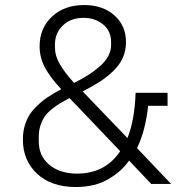

<svg xmlns="http://www.w3.org/2000/svg" viewBox="-20 -730 728 762"><path d="M280.8 12.2Q183.6 12.2 127.2 -40.5Q70.8 -93.3 70.8 -175.8Q70.8 -213.9 82.8 -245.4Q94.7 -276.9 117.9 -300.8Q141.1 -324.7 165.3 -341.6Q189.5 -358.4 223.1 -376Q180.2 -421.4 158.7 -461.2Q137.2 -501 137.2 -545.9Q137.2 -617.7 186 -663.8Q234.9 -710 314 -710Q388.2 -710 434.1 -668.9Q480 -627.9 480 -563Q480 -529.3 467.5 -501Q455.1 -472.7 430.2 -448.7Q405.3 -424.8 377.2 -406.5Q349.1 -388.2 308.1 -367.2L485.8 -182.1Q514.6 -253.4 518.1 -361.8H645V-310.1H567.9Q557.6 -211.9 523.9 -142.1L659.2 0H580.1L492.2 -92.8Q462.4 -49.3 409.2 -18.6Q356 12.2 280.8 12.2ZM273.9 -400.9Q306.2 -417 330.6 -432.6Q355 -448.2 376.5 -467Q397.9 -485.8 409.4 -507.1Q420.9 -528.3 420.9 -550.8V-563Q420.9 -606.9 389.2 -633.1Q357.4 -659.2 312 -659.2Q261.2 -659.2 229.7 -629.2Q198.2 -599.1 198.2 -554.2V-540Q198.2 -508.3 217.5 -475.1Q236.8 -441.9 273.9 -400.9ZM286.1 -41Q397.5 -41 457 -129.9L255.9 -340.8Q232.9 -328.6 217.8 -319.6Q202.6 -310.5 185.1 -296.4Q167.5 -282.2 157.5 -267.6Q147.5 -252.9 140.6 -232.2Q133.8 -211.4 133.8 -187V-169.9Q133.8 -110.8 175.8 -75.9Q217.8 -41 286.1 -41Z"/></svg>

Font: Anuphan Light
Style: Regular
Weight: 300
Designer: Mike Abbink, Paul van der Laan, Pieter van Rosmalen, Mint Tantisuwanna
Foundry: Bold Monday; Cadson Demak
Version: Version 3.002;hotconv 1.0.109;makeotfexe 2.5.65596